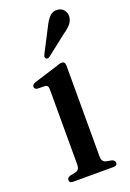

<svg xmlns="http://www.w3.org/2000/svg" viewBox="-127 -684 495 732"><g transform="rotate(-20 120.0 -318.5)"><path d="M165.5 -425V-55Q165.5 -35 181.5 -30.5L205 -26Q217 -21.5 217 -12.5Q217 0 202 0H37Q23 0 23 -12.5Q23 -20.5 34.5 -25.5L59 -30.5Q75 -35 75 -55V-362Q75 -377.5 63.5 -379.5L30 -380Q19.5 -383 19.5 -391.5Q19.5 -401 33.5 -406L125.5 -434.5Q134.5 -437.5 140.5 -439.5Q146.5 -441.5 151 -441.5Q165.5 -441.5 165.5 -425ZM148.5 -586Q160.5 -611 173.5 -624.8Q186.5 -638.5 206 -636.5Q223 -635 231.8 -622.8Q240.5 -610.5 239.5 -596.5Q238 -580 227 -567.2Q216 -554.5 198 -542.5L115.5 -478Q106 -472 100.5 -478Q95.5 -483 101 -494Z"/></g></svg>

Font: Fraunces 144pt Soft
Style: Regular
Weight: 400
Version: Version 1.000;[0bf87f6ff]